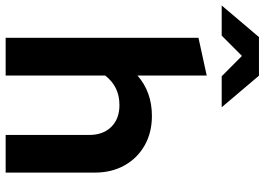

<svg xmlns="http://www.w3.org/2000/svg" viewBox="-216 -808 960 697"><g transform="rotate(90 264.5 -460.0)"><path d="M53.7 0V-700L190.6 -729.9V-478.5Q250.4 -531 337.2 -531Q397.8 -531 444.1 -504.7Q490.5 -478.5 516.8 -431.7Q543.1 -385 543.1 -323.4V0H406.4V-303.4Q406.4 -354 377.1 -383.5Q347.9 -413.1 297.9 -413.1Q262.9 -413.1 236.1 -399.5Q209.4 -386 190.6 -361.1V0ZM193.4 -784.3 119.5 -857.8 45.8 -784.3H-63.6L51.1 -919.6H191.2L305.9 -784.3Z"/></g></svg>

Font: Red Hat Display
Style: Regular
Weight: 300
Designer: Pentagram, MCKL
Foundry: Pentagram, MCKL
Version: Version 1.023